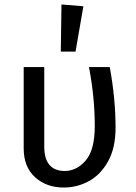

<svg xmlns="http://www.w3.org/2000/svg" viewBox="-20 -827 607 859"><path d="M497 -255Q497 -165 463.5 -105Q430 -45 377.5 -16.5Q325 12 265 12Q188 12 137 -34Q86 -80 86 -163V-527H178V-171Q178 -116 201.5 -89Q225 -62 269 -62Q323 -62 363.5 -109Q404 -156 404 -263Q404 -392 378 -527H471Q497 -386 497 -255ZM353 -799 318 -596H252L255 -807Z"/></svg>

Font: FiraGO
Style: Regular
Weight: 400
Designer: bBox Type
Foundry: bBox Type GmbH
Version: Version 1.001;April 20, 2020;FontCreator 12.0.0.2555 64-bit